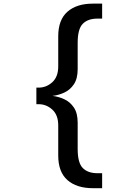

<svg xmlns="http://www.w3.org/2000/svg" viewBox="-20 -832 750 1032"><path d="M187.5 -272H175.5V-361H187.5Q229 -361 261 -390Q293 -419 293 -475V-637Q293 -725.5 342.5 -769Q392 -812.5 479.5 -812.5H529V-732H504Q452.5 -732 425 -704.2Q397.5 -676.5 397.5 -602V-460.5Q397.5 -409 377 -378.8Q356.5 -348.5 325.2 -334.2Q294 -320 262 -316.5Q294 -313 325.2 -298.8Q356.5 -284.5 377 -254.2Q397.5 -224 397.5 -172.5V-31Q397.5 43.5 425 71.2Q452.5 99 504 99H529V179.5H479.5Q392 179.5 342.5 136Q293 92.5 293 4V-158Q293 -214 261 -243Q229 -272 187.5 -272Z"/></svg>

Font: League Mono Medium
Style: Regular
Weight: 500
Width: 6
Designer: Tyler Finck
Foundry: The League of Moveable Type / Tyler Finck
Version: Version 2.300;RELEASE